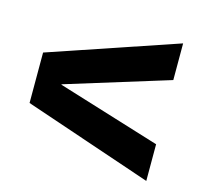

<svg xmlns="http://www.w3.org/2000/svg" viewBox="-90 -694 877 809"><g transform="rotate(15 348.0 -290.0)"><path d="M163 -291V-289L613 -150V10L53 -180V-400L613 -590V-430Z"/></g></svg>

Font: Mplus 1p Black
Style: Regular
Weight: 900
Version: Version 1.061